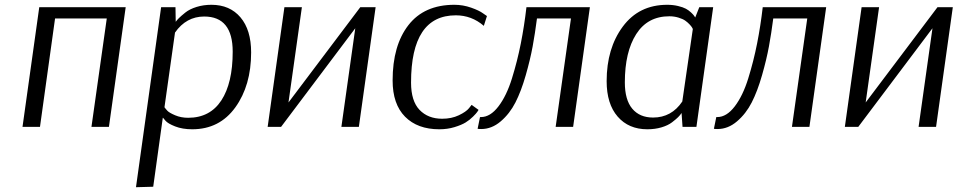

<svg xmlns="http://www.w3.org/2000/svg" viewBox="-20 -530 4004 802"><path d="M505 -500 435 0H362L426 -453H210L147 0H74L144 -500Z M548 252 653 -500H713L714 -439Q719 -446 727.5 -454.5Q736 -463 754 -477.5Q772 -492 801 -501Q830 -510 863 -510Q940 -510 984.5 -457.5Q1029 -405 1029 -311Q1029 -173 963 -81.5Q897 10 783 10Q742 10 711.5 -2Q681 -14 671 -26L661 -38H660L620 250ZM833 -461Q758 -461 711 -394L667 -82Q672 -75 679.5 -67Q687 -59 711.5 -48.5Q736 -38 766 -38Q857 -38 904.5 -110.5Q952 -183 952 -314Q952 -461 833 -461Z M1485 -500H1549L1479 0H1406L1464 -412L1154 0H1098L1168 -500H1241L1185 -102Z M2001 -422Q1950 -466 1884 -466Q1697 -466 1697 -185Q1697 -108 1732.5 -71Q1768 -34 1827 -34Q1866 -34 1896.5 -48.5Q1927 -63 1939 -78L1950 -92L1979 -71Q1977 -68 1973.5 -62.5Q1970 -57 1956 -43Q1942 -29 1925 -18.5Q1908 -8 1878.5 1Q1849 10 1815 10Q1724 10 1672 -42.5Q1620 -95 1620 -194Q1620 -340 1686 -425Q1752 -510 1878 -510Q1914 -510 1948 -498Q1982 -486 1998 -474L2014 -463Z M2444 -500 2374 0H2301L2365 -453H2223Q2215 -391 2205 -336.5Q2195 -282 2176 -215.5Q2157 -149 2133 -102Q2109 -55 2071.5 -23Q2034 9 1990 9Q1980 9 1975 8L1985 -41H1989Q2028 -41 2062 -85.5Q2096 -130 2118.5 -202.5Q2141 -275 2155.5 -348.5Q2170 -422 2179 -500Z M2959 -500 2889 0H2831L2827 -58Q2821 -49 2812.5 -40.5Q2804 -32 2787 -19Q2770 -6 2743 2Q2716 10 2684 10Q2606 10 2560 -43Q2514 -96 2514 -191Q2514 -328 2581.5 -419Q2649 -510 2767 -510Q2791 -510 2812 -505Q2833 -500 2845 -493.5Q2857 -487 2866.5 -478Q2876 -469 2879 -464.5Q2882 -460 2884 -457L2901 -500ZM2708 -39Q2785 -39 2830 -106L2874 -409Q2873 -411 2870.5 -415.5Q2868 -420 2860 -428.5Q2852 -437 2842 -444Q2832 -451 2814 -456.5Q2796 -462 2776 -462Q2685 -462 2637.5 -387.5Q2590 -313 2590 -186Q2590 -113 2621 -76Q2652 -39 2708 -39Z M3431 -500 3361 0H3288L3352 -453H3210Q3202 -391 3192 -336.5Q3182 -282 3163 -215.5Q3144 -149 3120 -102Q3096 -55 3058.5 -23Q3021 9 2977 9Q2967 9 2962 8L2972 -41H2976Q3015 -41 3049 -85.5Q3083 -130 3105.5 -202.5Q3128 -275 3142.5 -348.5Q3157 -422 3166 -500Z M3896 -500H3960L3890 0H3817L3875 -412L3565 0H3509L3579 -500H3652L3596 -102Z"/></svg>

Font: ArsenalItalic
Style: Italic
Weight: 400
Italic angle: -9°
Designer: Andrij Shevchenko
Foundry: Stairsfor.com
Version: Version 1.000